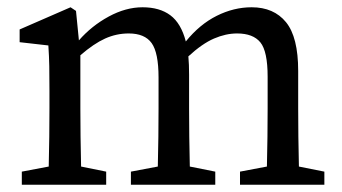

<svg xmlns="http://www.w3.org/2000/svg" viewBox="-20 -508 941 528"><path d="M40 0V-36L114 -50Q115 -88 115.5 -132Q116 -176 116 -210V-258Q116 -299 115.5 -326Q115 -353 113 -383L34 -392V-427L174 -488L189 -478L197 -397Q232 -437 279 -462.5Q326 -488 372 -488Q419 -488 448.5 -466Q478 -444 491 -394Q529 -441 576 -464.5Q623 -488 672 -488Q733 -488 766.5 -447Q800 -406 800 -313V-210Q800 -176 800.5 -132Q801 -88 802 -50L872 -36V0H640V-36L714 -50Q715 -87 715.5 -131.5Q716 -176 716 -210V-297Q716 -367 696 -391.5Q676 -416 632 -416Q601 -416 568.5 -402Q536 -388 498 -353Q499 -342 499.5 -329.5Q500 -317 500 -303V-210Q500 -176 500.5 -132Q501 -88 502 -50L572 -36V0H340V-36L414 -50Q415 -87 415.5 -131.5Q416 -176 416 -210V-295Q416 -363 397 -389.5Q378 -416 334 -416Q300 -416 269 -402Q238 -388 201 -356V-210Q201 -177 201.5 -132.5Q202 -88 203 -50L272 -36V0Z"/></svg>

Font: Source Serif Pro
Style: Regular
Weight: 400
Designer: Frank Grießhammer
Foundry: Adobe Systems Incorporated
Version: Version 3.001;hotconv 1.0.111;makeotfexe 2.5.65597